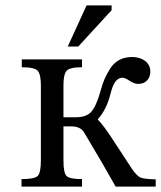

<svg xmlns="http://www.w3.org/2000/svg" viewBox="-20 -694 599 714"><path d="M285 -28V0H60V-28Q108 -28 120 -39.5Q132 -51 132 -97V-377Q132 -418 120 -431Q108 -444 61 -444V-473H285V-444Q240 -444 228 -431Q216 -418 216 -377V-258H264Q301 -258 319.5 -278.5Q338 -299 354 -356Q361 -382 369 -400.5Q377 -419 390 -439.5Q403 -460 423.5 -471Q444 -482 471 -482Q500 -482 519.5 -467.5Q539 -453 539 -427Q539 -408 527 -395Q515 -382 494 -382Q479 -382 462 -393.5Q445 -405 435 -405Q405 -405 391 -345Q376 -286 344 -251V-249Q355 -238 366.5 -222.5Q378 -207 387.5 -193Q397 -179 423 -139Q449 -99 470 -67Q488 -41 501 -34.5Q514 -28 559 -27V0H410Q365 -81 293 -201Q280 -224 245 -224H216V-97Q216 -51 227.5 -39.5Q239 -28 285 -28ZM232 -521 302 -674H395V-656L271 -521Z"/></svg>

Font: myMathFont
Style: Regular
Weight: 400
Designer: Ross Mills, John Hudson & Paul Hanslow, Tiro Typeworks Ltd; with prior portions MicroPress Inc., and Coen Hoffman. Math 
Foundry: Tiro Typeworks Ltd
Version: Version 2.13 b171